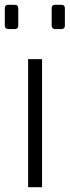

<svg xmlns="http://www.w3.org/2000/svg" viewBox="-35 -779 290 799"><path d="M82 -533H140V0H82ZM-15 -672V-744Q-15 -759 0 -759H26Q41 -759 41 -744V-672Q41 -658 26 -658H0Q-7 -658 -11 -662Q-15 -666 -15 -672ZM180 -672V-744Q180 -759 194 -759H221Q235 -759 235 -744V-672Q235 -665 231 -661.5Q227 -658 221 -658H194Q188 -658 184 -662Q180 -666 180 -672Z"/></svg>

Font: Exo Light
Style: Regular
Weight: 300
Designer: Natanael Gama
Foundry: Natanael Gama
Version: Version 1.500; ttfautohint (v1.6)